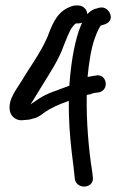

<svg xmlns="http://www.w3.org/2000/svg" viewBox="-20 -684 441 706"><path d="M267 -664H260C248 -664 237 -659 227 -654C185 -633 169 -586 154 -547C129 -489 88 -435 56 -381C44 -361 36 -352 26 -331C13 -307 6 -264 38 -247C45 -243 54 -241 63 -242H64C77 -244 85 -242 101 -248C119 -251 130 -261 139 -267V-268H140C166 -287 196 -300 233 -313C232 -249 237 -181 244 -122C249 -83 252 -58 253 -46L255 -27V-26C263 17 330 8 321 -35L319 -53C306 -134 297 -238 299 -335C304 -336 310 -337 315 -338V-339C324 -342 331 -343 332 -343H333L342 -344C385 -352 373 -416 331 -406C321 -404 316 -404 302 -401C307 -455 316 -512 331 -550C339 -572 347 -585 349 -588C351 -591 352 -591 353 -591C372 -595 393 -605 386 -630C382 -644 368 -660 347 -656H346L336 -653C324 -651 311 -643 301 -632C300 -651 284 -664 267 -664ZM269 -568C251 -513 240 -442 235 -369L222 -364C186 -350 155 -342 123 -321L92 -300C97 -308 103 -316 112 -332L136 -371C162 -414 196 -463 215 -518C225 -542 236 -573 247 -586C255 -596 259 -598 260 -598H268C273 -598 278 -599 282 -601C278 -591 273 -580 269 -568Z"/></svg>

Font: Stray Cat
Style: ExBd
Weight: 800
Version: Version 1.0